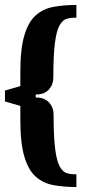

<svg xmlns="http://www.w3.org/2000/svg" viewBox="-20 -704 348 774"><path d="M0 -295V-339L62 -357V-415Q62 -508 78.5 -562.5Q95 -617 125 -643Q155 -669 196.5 -676.5Q238 -684 288 -684V-633Q267 -633 250 -628.5Q233 -624 220.5 -602.5Q208 -581 201.5 -531.5Q195 -482 195 -391Q195 -363 177 -343Q159 -323 124 -323V-311Q159 -311 177.5 -291Q196 -271 196 -243Q196 -152 202.5 -102.5Q209 -53 221.5 -31.5Q234 -10 250.5 -5.5Q267 -1 288 -1V50Q238 50 196.5 42.5Q155 35 125 9Q95 -17 78.5 -71.5Q62 -126 62 -219V-277Z"/></svg>

Font: Unlock
Style: Regular
Weight: 400
Designer: Eduardo Rodriguez Tunni
Foundry: Eduardo Rodriguez Tunni
Version: Version 1.003; ttfautohint (v1.8.4.7-5d5b);gftools[0.9.23]